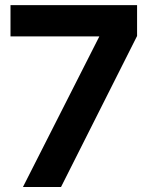

<svg xmlns="http://www.w3.org/2000/svg" viewBox="-20 -748 590 768"><path d="M71.8 0 377 -601.6V-602.5H22V-727.5H528.3V-604L224.1 0Z"/></svg>

Font: Inter Display
Style: Bold
Weight: 700
Designer: Rasmus Andersson
Foundry: rsms
Version: Version 4.001;git-9221beed3